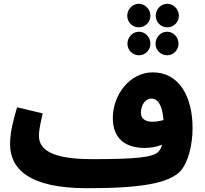

<svg xmlns="http://www.w3.org/2000/svg" viewBox="-20 -970 1081 1011"><path d="M711 -826C744 -826 772 -853 772 -887C772 -921 744 -950 711 -950C677 -950 650 -921 650 -887C650 -853 677 -826 711 -826ZM861 -826C894 -826 922 -853 922 -887C922 -921 894 -950 861 -950C827 -950 800 -921 800 -887C800 -853 827 -826 861 -826ZM712 -679C745 -679 772 -706 772 -740C772 -774 745 -803 712 -803C678 -803 651 -774 651 -740C651 -706 678 -679 712 -679ZM860 -679C893 -679 920 -706 920 -740C920 -774 893 -803 860 -803C826 -803 799 -774 799 -740C799 -706 826 -679 860 -679ZM438 21C713 21 876 -2 936 -76C969 -117 994 -203 994 -296C994 -460 924 -589 785 -589C662 -589 574 -469 574 -349C574 -234 647 -191 743 -191C774 -191 806 -197 833 -208C829 -192 823 -181 816 -173C788 -140 688 -132 464 -132C255 -132 185 -181 185 -255C185 -290 196 -334 205 -373L70 -405C55 -354 33 -281 33 -211C33 -84 128 21 438 21ZM722 -376C722 -418 746 -451 777 -451C812 -451 835 -414 841 -338C821 -332 800 -329 783 -329C742 -329 722 -347 722 -376Z"/></svg>

Font: Noto Sans Arabic ExtBd
Style: Regular
Weight: 800
Designer: Monotype Design Team, Nadine Chahine, Nizar Qandah and Khaled Hosny
Foundry: Monotype Imaging Inc.
Version: Version 2.012